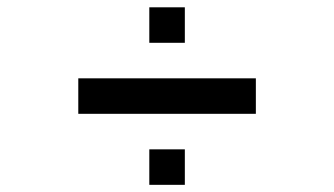

<svg xmlns="http://www.w3.org/2000/svg" viewBox="-20 -606 919 528"><path d="M195.3 -293V-390.6H683.6V-293ZM390.6 -585.9H488.3V-488.3H390.6ZM390.6 -195.3H488.3V-97.7H390.6Z"/></svg>

Font: BabelStone Pigpen
Style: Regular
Weight: 400
Designer: Andrew West
Foundry: BabelStone
Version: Version 1.02 November 6, 2013